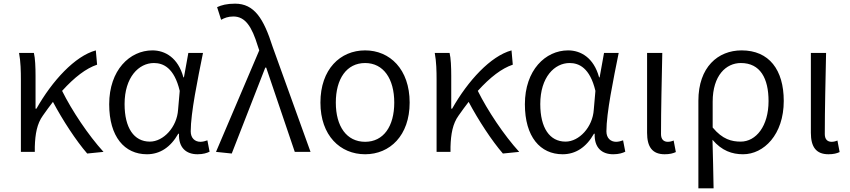

<svg xmlns="http://www.w3.org/2000/svg" viewBox="-20 -829 4637 1048"><path d="M456 9 545 0C462 -91 372 -226 319 -333C387 -408 450 -456 510 -476L503 -554C389 -523 265 -388 179 -236H174V-415C174 -462 172 -512 165 -540H84C93 -493 94 -438 94 -395V0H170V-28C172 -97 182 -154 214 -198C233 -225 251 -250 269 -273C322 -173 396 -60 456 9Z M782 13C853 13 911 -25 953 -99H957C954 -23 996 13 1058 13C1089 13 1110 6 1124 -1L1112 -63C1101 -59 1087 -55 1074 -55C1044 -55 1021 -75 1021 -112C1021 -213 1059 -396 1088 -540H1008L984 -407H981C952 -514 881 -554 812 -554C688 -554 576 -446 576 -260C576 -82 660 13 782 13ZM798 -56C711 -56 660 -131 660 -261C660 -408 738 -485 820 -485C871 -485 931 -459 961 -333L952 -230C946 -135 872 -56 798 -56Z M1245 9 1428 -460H1433L1589 0H1675L1468 -574C1419 -728 1368 -809 1263 -809C1218 -809 1189 -801 1165 -790L1187 -721C1205 -731 1225 -739 1254 -739C1319 -739 1355 -683 1387 -578L1395 -554L1159 0Z M1973 13C2108 13 2216 -89 2216 -269C2216 -451 2108 -554 1973 -554C1837 -554 1729 -451 1729 -269C1729 -89 1837 13 1973 13ZM1973 -55C1872 -55 1813 -139 1813 -269C1813 -399 1872 -485 1973 -485C2073 -485 2132 -399 2132 -269C2132 -139 2073 -55 1973 -55Z M2725 9 2814 0C2731 -91 2641 -226 2588 -333C2656 -408 2719 -456 2779 -476L2772 -554C2658 -523 2534 -388 2448 -236H2443V-415C2443 -462 2441 -512 2434 -540H2353C2362 -493 2363 -438 2363 -395V0H2439V-28C2441 -97 2451 -154 2483 -198C2502 -225 2520 -250 2538 -273C2591 -173 2665 -60 2725 9Z M3051 13C3122 13 3180 -25 3222 -99H3226C3223 -23 3265 13 3327 13C3358 13 3379 6 3393 -1L3381 -63C3370 -59 3356 -55 3343 -55C3313 -55 3290 -75 3290 -112C3290 -213 3328 -396 3357 -540H3277L3253 -407H3250C3221 -514 3150 -554 3081 -554C2957 -554 2845 -446 2845 -260C2845 -82 2929 13 3051 13ZM3067 -56C2980 -56 2929 -131 2929 -261C2929 -408 3007 -485 3089 -485C3140 -485 3200 -459 3230 -333L3221 -230C3215 -135 3141 -56 3067 -56Z M3608 13C3636 13 3654 8 3669 1L3657 -62C3645 -57 3635 -55 3625 -55C3603 -55 3588 -68 3588 -97C3588 -234 3592 -391 3595 -540H3512V-104C3512 -28 3540 13 3608 13Z M3792 199H3875C3873 101 3872 33 3869 -66C3920 -6 3976 13 4036 13C4149 13 4258 -94 4258 -278C4258 -448 4178 -554 4028 -554C3899 -554 3792 -463 3792 -279ZM4023 -56C3974 -56 3924 -68 3870 -133V-274C3870 -417 3943 -485 4024 -485C4130 -485 4175 -401 4175 -277C4175 -141 4107 -56 4023 -56Z M4502 13C4530 13 4548 8 4563 1L4551 -62C4539 -57 4529 -55 4519 -55C4497 -55 4482 -68 4482 -97C4482 -234 4486 -391 4489 -540H4406V-104C4406 -28 4434 13 4502 13Z"/></svg>

Font: ChiuKong Gothic CL Normal
Style: Regular
Weight: 350
Designer: Ryoko NISHIZUKA 西塚涼子 (kana, bopomofo & ideographs); Paul D. Hunt (Latin, Greek & Cyrillic); Sandoll Communications 산돌커뮤니
Foundry: Adobe
Version: Version 1.300